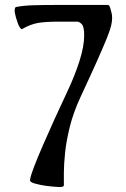

<svg xmlns="http://www.w3.org/2000/svg" viewBox="-20 -748 507 775"><path d="M164.6 2Q143.6 -1 121.8 -6.8Q100.1 -12.7 101.1 -21.5Q103 -37.1 116.9 -73.5Q130.9 -109.9 152.6 -160.2Q174.3 -210.4 200.4 -267.6Q226.6 -324.7 252.9 -380.9Q281.2 -440.9 300.5 -500.7Q319.8 -560.5 319.8 -606Q319.8 -640.1 310.1 -650.4Q300.3 -660.6 292 -660.6H213.9Q163.6 -660.6 132.8 -655.3Q102.1 -649.9 68.8 -630.4Q65.9 -628.9 59.6 -637.9Q53.2 -647 44.4 -677.2Q38.1 -698.7 39.3 -709Q40.5 -719.2 44.9 -719.7Q73.7 -725.6 113.8 -726.8Q153.8 -728 205.1 -728H415.5Q419.4 -728 421.9 -723.6Q424.3 -719.2 429.2 -700.2Q431.2 -693.4 431.9 -688.2Q432.6 -683.1 432.6 -674.8Q432.6 -661.6 428.5 -644Q424.3 -626.5 411.4 -594.2Q398.4 -562 373.3 -505.4Q348.1 -448.7 305.7 -357.9Q276.4 -294.9 262 -237.1Q247.6 -179.2 242.7 -131.3Q237.8 -83.5 237.8 -49.3Q237.8 -15.1 237.8 0Q237.8 7.8 216.3 6.8Q194.8 5.9 164.6 2Z"/></svg>

Font: Dai Banna SIL
Style: Bold
Weight: 700
Designer: Victor Gaultney
Foundry: SIL International
Version: Version 4.000